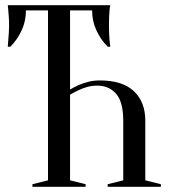

<svg xmlns="http://www.w3.org/2000/svg" viewBox="-20 -720 660 740"><path d="M250 -375Q265 -384 283 -392Q299 -399 319.5 -404.5Q340 -410 365 -410Q452 -410 496 -368.5Q540 -327 540 -255V-25L600 -10V0H395V-10L455 -25V-255Q455 -327 427.5 -358.5Q400 -390 355 -390Q334 -390 315 -384.5Q296 -379 282 -372Q265 -364 250 -355V-25L310 -10V0H105V-10L165 -25V-680H80Q80 -638 63 -602Q46 -566 20 -540H10Q11 -553 12 -567Q13 -579 14 -592.5Q15 -606 15 -620Q15 -639 14 -653.5Q13 -668 12 -679Q11 -691 10 -700H405Q403 -691 402 -679Q401 -668 400.5 -653.5Q400 -639 400 -620Q400 -606 400.5 -592.5Q401 -579 402 -567Q403 -553 405 -540H395Q369 -566 352 -602Q335 -638 335 -680H250Z"/></svg>

Font: Oranienbaum
Style: Regular
Weight: 400
Designer: Oleg Pospelov and Jovanny Lemonad
Foundry: Oleg Pospelov and jovanny Lemonad
Version: Version 1.001; ttfautohint (v0.91) -l 8 -r 50 -G 200 -x 0 -w